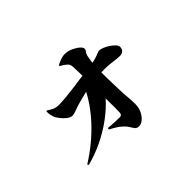

<svg xmlns="http://www.w3.org/2000/svg" viewBox="-118 -891 1235 1235"><g transform="rotate(-45 500.0 -273.5)"><path d="M148 -2Q212 -42 264.5 -86Q317 -130 359 -176Q401 -222 432.5 -268.5Q464 -315 485 -360L576 -367V-274Q548 -233 506.5 -191.5Q465 -150 411.5 -112.5Q358 -75 293.5 -44Q229 -13 154 7ZM559 60Q540 60 531 49.5Q522 39 513.5 23.5Q505 8 489 -7Q473 -23 454.5 -35Q436 -47 406 -63L408 -74Q440 -71 466 -70Q492 -69 513 -69Q530 -69 532 -89Q533 -102 533 -130Q533 -158 532.5 -198.5Q532 -239 531.5 -289Q531 -339 531 -395Q531 -398 530.5 -418Q530 -438 529.5 -463.5Q529 -489 528 -508Q527 -521 524.5 -529.5Q522 -538 514 -545Q502 -556 492 -562.5Q482 -569 471 -575L470 -582Q484 -590 505.5 -598.5Q527 -607 548 -607Q576 -607 602.5 -595Q629 -583 646 -568Q663 -553 663 -542Q663 -529 655 -520.5Q647 -512 643 -495Q638 -471 635.5 -451.5Q633 -432 632 -418Q631 -408 631 -378.5Q631 -349 631.5 -310Q632 -271 633.5 -231.5Q635 -192 636 -162Q637 -148 639.5 -118.5Q642 -89 642 -56Q642 -25 629 1.5Q616 28 597 44Q578 60 559 60ZM303 -291Q286 -291 266.5 -306.5Q247 -322 232 -342Q217 -362 212 -376Q208 -389 206 -399Q204 -409 204 -428L210 -432Q228 -419 246.5 -410.5Q265 -402 290 -402Q320 -402 357.5 -405.5Q395 -409 435 -414.5Q475 -420 513.5 -425.5Q552 -431 585 -434Q622 -438 646 -443.5Q670 -449 684.5 -454.5Q699 -460 707 -463.5Q715 -467 719 -467Q733 -467 752.5 -459Q772 -451 790.5 -438.5Q809 -426 821 -412.5Q833 -399 833 -388Q833 -370 822 -358.5Q811 -347 792 -347Q768 -347 720 -354Q672 -361 584 -354Q523 -350 478 -339Q433 -328 399 -319Q369 -311 343.5 -301Q318 -291 303 -291Z"/></g></svg>

Font: Noto Serif JP Black
Style: Regular
Weight: 900
Designer: Ryoko NISHIZUKA 西塚涼子 (kana & ideographs); Frank Grießhammer (Latin, Greek & Cyrillic); Wenlong ZHANG 张文龙 (bopomofo); San
Foundry: Adobe
Version: Version 2.003-H1;hotconv 1.1.1;makeotfexe 2.6.0